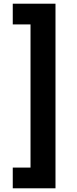

<svg xmlns="http://www.w3.org/2000/svg" viewBox="-20 -852 418 1038"><path d="M49 54H145V-720H49V-832H280V166H49Z"/></svg>

Font: Noto Sans Devanagari SemiCondensed ExtraBold
Style: Regular
Weight: 800
Width: 4
Designer: Jelle Bosma - Monotype Design Team
Foundry: Monotype Imaging Inc.
Version: Version 2.004; ttfautohint (v1.8.4.7-5d5b)